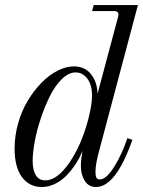

<svg xmlns="http://www.w3.org/2000/svg" viewBox="-20 -732 570 764"><path d="M486.8 -182.1 506.8 -175.8Q440.9 12.2 361.8 12.2Q333 12.2 317.4 -12.2Q301.8 -36.6 301.8 -71.8Q301.8 -94.7 308.1 -131.8Q297.4 -104.5 281.5 -80.1Q265.6 -55.7 245.4 -34.4Q225.1 -13.2 199.2 -0.5Q173.3 12.2 146 12.2Q97.2 12.2 67.6 -27.1Q38.1 -66.4 38.1 -141.1Q38.1 -191.4 52.2 -241.5Q66.4 -291.5 90.6 -331.5Q114.7 -371.6 145 -402.6Q175.3 -433.6 209 -450.7Q242.7 -467.8 273.9 -467.8Q317.4 -467.8 342 -437Q366.7 -406.2 368.2 -358.9L450.2 -666Q455.6 -688 434.1 -688H346.2L353 -711.9H528.8L375 -133.8Q359.9 -79.6 359.9 -47.9Q359.9 -31.7 363.8 -24.9Q367.7 -18.1 377 -18.1Q402.8 -18.1 434.1 -67.9Q465.3 -117.7 486.8 -182.1ZM160.2 -14.2Q207.5 -14.2 255.9 -84.5Q304.2 -154.8 331.1 -256.8Q346.2 -315.9 346.2 -351.1Q346.2 -394.5 327.4 -419.2Q308.6 -443.8 280.8 -443.8Q253.4 -443.8 226.3 -417.5Q199.2 -391.1 179 -350.3Q158.7 -309.6 142.6 -261.7Q126.5 -213.9 118.2 -168.9Q109.9 -124 109.9 -91.8Q109.9 -55.2 122.6 -34.7Q135.3 -14.2 160.2 -14.2Z"/></svg>

Font: Flanker Steampunk
Style: Italic
Weight: 400
Italic angle: -12°
Designer: Alexey Kryukov, Leonardo Di Lena
Foundry: Alexey Kryukov, Leonardo Di Lena
Version: 1.210